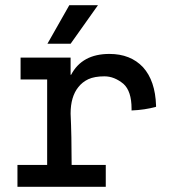

<svg xmlns="http://www.w3.org/2000/svg" viewBox="-20 -717 660 737"><path d="M59 -496H251V-430H253Q295 -510 400 -510Q481 -510 529 -459Q576 -407 579 -312V-309V-307Q536 -295 485 -293V-300Q485 -367 454 -395Q419 -424 381 -424Q343 -424 319 -413Q296 -402 281 -383Q251 -346 251 -281Q255 -196 255 -84H386V0H47V-84H161V-412H59ZM162 -549 246 -697H356L251 -549Z"/></svg>

Font: Rilu
Style: Bold
Weight: 500
Designer: Alí Sinisterra
Foundry: Alí Sinisterra
Version: ""